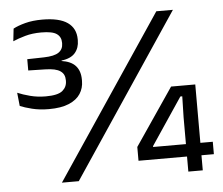

<svg xmlns="http://www.w3.org/2000/svg" viewBox="-48 -700 877 755"><g transform="rotate(-5 390.0 -323.0)"><path d="M141 -292.5Q104.5 -292.5 74.5 -300Q44.5 -307.5 27.5 -315L22 -367.5Q43 -358.5 71.8 -351Q100.5 -343.5 133 -343.5Q181 -343.5 199 -358.5Q217 -373.5 217 -397V-400Q217 -412 212.8 -421Q208.5 -430 199.5 -436.2Q190.5 -442.5 175.8 -445.8Q161 -449 139.5 -449.5L73 -451V-495.5L139 -497Q180 -498 197.5 -510.2Q215 -522.5 215 -545V-548.5Q215 -571 198 -583.2Q181 -595.5 137 -595.5Q101.5 -595.5 73.2 -587.5Q45 -579.5 24.5 -570.5L30 -620Q48.5 -630 77.8 -637.8Q107 -645.5 145 -645.5Q212 -645.5 244.8 -622.5Q277.5 -599.5 277.5 -556V-552Q277.5 -522.5 260.8 -502.8Q244 -483 207 -478.5L206.5 -472L205 -477Q244 -471.5 262 -451.2Q280 -431 280 -396.5V-391.5Q280 -363.5 265.5 -341Q251 -318.5 220.2 -305.5Q189.5 -292.5 141 -292.5ZM166.5 0 595 -639H660.5L233 0ZM665.5 0V-214.5L667.5 -297H660L536 -112V-91L508 -108.5H771.5V-59.5H474V-114L627 -339H722.5V0Z"/></g></svg>

Font: Anek Latin Medium
Style: Regular
Weight: 400
Version: Version 1.003